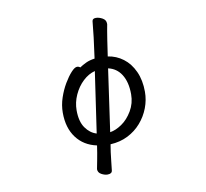

<svg xmlns="http://www.w3.org/2000/svg" viewBox="-94 -817 1188 1108"><g transform="rotate(-10 500.0 -263.0)"><path d="M393 147Q393 144 394 142Q394 141 402.5 98Q411 55 417 12Q341 -4 298 -61.5Q255 -119 255 -208Q255 -252 269.5 -295Q284 -338 305 -373.5Q326 -409 347 -432Q368 -455 382 -455Q392 -455 400 -448Q416 -459 438 -469.5Q460 -480 490 -484L506 -605Q513 -664 516 -699Q518 -714 538 -714Q556 -714 576 -703Q596 -692 596 -671V-666Q590 -636 581 -578L567 -483Q616 -476 656 -446Q696 -416 719.5 -364.5Q743 -313 743 -245Q743 -197 725.5 -151Q708 -105 675.5 -67.5Q643 -30 597.5 -7Q552 16 495 19L488 64Q485 85 482 115Q479 145 476 169Q474 188 448 188Q431 188 412 177.5Q393 167 393 147ZM662 -245Q662 -317 633 -362Q606 -404 557 -415L505 -50Q538 -55 574 -79.5Q610 -104 636 -148Q662 -192 662 -245ZM336 -208Q336 -142 362.5 -104.5Q389 -67 427 -56L479 -413Q441 -403 408.5 -372.5Q376 -342 356 -298Q336 -254 336 -208Z"/></g></svg>

Font: Moon Stars Kai
Style: Bold
Weight: 700
Designer: GuiWonder
Version: Version 1.101